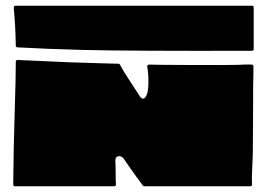

<svg xmlns="http://www.w3.org/2000/svg" viewBox="-20 -649 934 669"><path d="M858 -629Q864 -629 864 -623Q864 -562 864 -478Q864 -472 858 -472Q432 -471 270 -475Q149 -478 40 -484Q35 -485 35 -490Q34 -559 28 -620Q28 -620 28 -621Q28 -622 28 -622Q28 -629 34 -629ZM809 -423Q841 -425 857 -424Q863 -424 863 -418Q863 -407 863 -393.5Q863 -380 862.5 -368Q862 -356 862 -343.5Q862 -331 862 -318Q862 -305 862 -293Q861 -192 861 -124Q861 -107 859 -67.5Q857 -28 858 -6Q858 0 852 0H483Q480 0 478 -2Q448 -42 411 -96Q402 -108 390 -104Q381 -102 382 -85Q383 -70 383 -43.5Q383 -17 384 -6Q384 0 377 0H32Q26 0 26 -6Q27 -129 32 -286Q35 -380 35 -434Q35 -440 41 -440Q68 -439 133.5 -436Q199 -433 220 -432Q259 -431 301.5 -429.5Q344 -428 368 -427.5Q392 -427 392 -427Q396 -427 398 -424Q409 -402 435 -363Q461 -324 467 -314Q472 -305 479 -305.5Q486 -306 490 -316Q496 -327 497 -354Q498 -380 495 -405Q494 -410 493 -416Q492 -419 494 -421.5Q496 -424 500 -424Q511 -423 647 -422.5Q783 -422 809 -423Z"/></svg>

Font: Cubao Free Wide
Style: Wide
Weight: 400
Designer: Aaron Amar
Version: Version 001.001